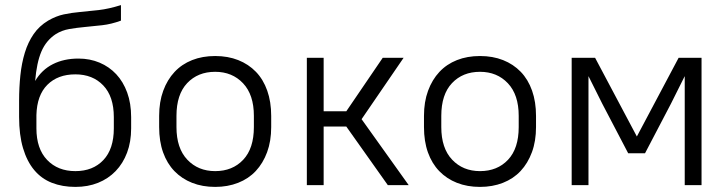

<svg xmlns="http://www.w3.org/2000/svg" viewBox="-20 -727 2860 754"><path d="M276 7Q225 7 184 -9Q143 -25 114.5 -59Q86 -93 70.5 -145Q55 -197 55 -268V-332Q55 -383 60 -431Q65 -479 77.5 -520Q90 -561 112 -593Q134 -625 169 -646Q200 -664 230.5 -670.5Q261 -677 295 -680Q329 -683 368 -687.5Q407 -692 455 -707V-646Q417 -632 381.5 -628Q346 -624 313.5 -621Q281 -618 252 -613Q223 -608 199 -593Q161 -568 142.5 -524.5Q124 -481 118 -409Q144 -453 187.5 -475Q231 -497 288 -497Q333 -497 371 -481Q409 -465 436.5 -435.5Q464 -406 479.5 -363.5Q495 -321 495 -267V-223Q495 -170 479 -127.5Q463 -85 434 -55Q405 -25 365 -9Q325 7 276 7ZM276 -435Q207 -435 166 -394Q125 -353 123 -275V-223Q123 -143 165 -99Q207 -55 276 -55Q345 -55 386 -98.5Q427 -142 427 -223V-267Q427 -348 385.5 -391.5Q344 -435 276 -435Z M825 7Q775 7 734.5 -9Q694 -25 665 -55Q636 -85 620.5 -128.5Q605 -172 605 -228V-272Q605 -327 621 -370.5Q637 -414 665.5 -444.5Q694 -475 734.5 -491Q775 -507 825 -507Q875 -507 915.5 -491Q956 -475 985 -445Q1014 -415 1029.5 -371Q1045 -327 1045 -272V-228Q1045 -173 1029 -129.5Q1013 -86 984.5 -55.5Q956 -25 915 -9Q874 7 825 7ZM825 -55Q893 -55 935 -99.5Q977 -144 977 -228V-272Q977 -355 934.5 -400Q892 -445 825 -445Q757 -445 715 -400.5Q673 -356 673 -272V-228Q673 -145 715.5 -100Q758 -55 825 -55Z M1340 -230H1251V0H1185V-500H1251V-290H1340L1483 -500H1565L1400 -259L1585 0H1503Z M1865 7Q1815 7 1774.5 -9Q1734 -25 1705 -55Q1676 -85 1660.5 -128.5Q1645 -172 1645 -228V-272Q1645 -327 1661 -370.5Q1677 -414 1705.5 -444.5Q1734 -475 1774.5 -491Q1815 -507 1865 -507Q1915 -507 1955.5 -491Q1996 -475 2025 -445Q2054 -415 2069.5 -371Q2085 -327 2085 -272V-228Q2085 -173 2069 -129.5Q2053 -86 2024.5 -55.5Q1996 -25 1955 -9Q1914 7 1865 7ZM1865 -55Q1933 -55 1975 -99.5Q2017 -144 2017 -228V-272Q2017 -355 1974.5 -400Q1932 -445 1865 -445Q1797 -445 1755 -400.5Q1713 -356 1713 -272V-228Q1713 -145 1755.5 -100Q1798 -55 1865 -55Z M2345 -320 2291 -428V0H2225V-500H2317L2481 -191L2645 -500H2735V0H2669V-428L2615 -320L2513 -125H2447Z"/></svg>

Font: PT Root UI Web
Style: Regular
Weight: 400
Designer: Vitaly Kuzmin
Foundry: ParaType Ltd.
Version: Version 1.000W